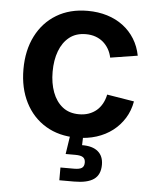

<svg xmlns="http://www.w3.org/2000/svg" viewBox="-53 -592 681 842"><g transform="rotate(5 287.0 -171.5)"><path d="M299.3 11.2Q220.7 11.2 162.6 -23.7Q104.5 -58.6 72.5 -121.6Q40.5 -184.6 40.5 -267.6Q40.5 -351.1 72.5 -414.1Q104.5 -477.1 162.6 -512Q220.7 -546.9 299.3 -546.9Q345.7 -546.9 385.3 -534.7Q424.8 -522.5 455.6 -499.3Q486.3 -476.1 506.6 -443.4Q526.9 -410.6 534.7 -370.1L415 -351.1Q410.6 -372.1 400.6 -389.2Q390.6 -406.2 376.2 -418.5Q361.8 -430.7 342.8 -437.5Q323.7 -444.3 300.3 -444.3Q256.8 -444.3 227.8 -421.4Q198.7 -398.4 183.8 -358.6Q168.9 -318.8 168.9 -267.6Q168.9 -217.3 183.8 -177.5Q198.7 -137.7 227.8 -114.7Q256.8 -91.8 300.3 -91.8Q323.7 -91.8 343 -98.6Q362.3 -105.5 377 -117.9Q391.6 -130.4 401.6 -148.4Q411.6 -166.5 416 -188.5L535.6 -168.9Q528.3 -127.4 507.8 -94.5Q487.3 -61.5 456.5 -37.8Q425.8 -14.2 386 -1.5Q346.2 11.2 299.3 11.2ZM239.7 204.1V147.9H299.8Q323.7 147.9 334 140.9Q344.2 133.8 344.2 117.2Q344.2 101.1 334 94Q323.7 86.9 299.8 86.9H257.3L273.9 -22H327.1V0L325.7 42Q371.6 41.5 395.8 61.8Q419.9 82 419.9 120.1Q419.9 164.1 391.6 184.1Q363.3 204.1 304.7 204.1Z"/></g></svg>

Font: Inter 18pt SemiBold
Style: Regular
Weight: 600
Designer: Rasmus Andersson
Foundry: rsms
Version: Version 4.001;git-66647c0bb